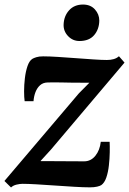

<svg xmlns="http://www.w3.org/2000/svg" viewBox="-30 -814 568 845"><path d="M363.5 -450Q349.5 -450 330 -450Q310.5 -450 288.8 -450.2Q267 -450.5 245.8 -451Q224.5 -451.5 207 -451.5Q189.5 -451.5 179 -451Q159.5 -450.5 146.5 -439Q133.5 -427.5 126.2 -408.8Q119 -390 117.5 -368.5H78.5Q76 -385 76 -412.5Q76 -440 79.5 -469.8Q83 -499.5 91 -523Q99 -546.5 112.5 -555Q118 -558.5 129.8 -562.2Q141.5 -566 160 -566Q187 -566 225.2 -563.5Q263.5 -561 304.2 -558Q345 -555 381.5 -552.5Q418 -550 440.5 -550Q457 -550 470.2 -553.8Q483.5 -557.5 493.5 -566.5L518 -538.5L194.5 -156L148 -105Q168 -105 192.5 -104.8Q217 -104.5 243 -104.5Q269 -104.5 294 -104.2Q319 -104 340.5 -104Q370 -104 389.8 -128.5Q409.5 -153 413.5 -190H452.5Q453.5 -171.5 453 -143.5Q452.5 -115.5 449.2 -86Q446 -56.5 438 -33Q430 -9.5 416 0.5Q410 4.5 397.2 7.5Q384.5 10.5 365.5 10.5Q337.5 10.5 296.5 8Q255.5 5.5 211.8 2.5Q168 -0.5 130 -2.8Q92 -5 69 -5Q57.5 -5 42.8 -1.5Q28 2 18.5 11L-10.5 -17.5L317 -403ZM319.5 -633.5Q290 -633.5 269.2 -655.5Q248.5 -677.5 250 -707Q251.5 -743.5 274.2 -768.8Q297 -794 335.5 -794Q368.5 -794 387.8 -772.5Q407 -751 407 -723.5Q406.5 -685.5 384.5 -659.5Q362.5 -633.5 319.5 -633.5Z"/></svg>

Font: Merriweather 20pt
Style: Bold Italic
Weight: 700
Italic angle: -7.8°
Version: Version 2.101